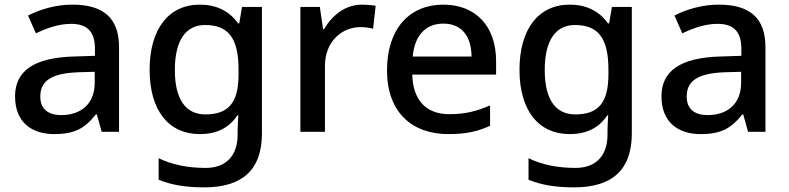

<svg xmlns="http://www.w3.org/2000/svg" viewBox="-20 -569 3405 829"><path d="M292 -549C220 -549 152 -528 101 -502L135 -425C181 -447 232 -466 287 -466C352 -466 390 -437 390 -358V-328L298 -325C127 -320 45 -263 45 -153C45 -41 117 10 214 10C304 10 347 -16 394 -75H398L419 0H494V-365C494 -491 427 -549 292 -549ZM317 -257 389 -259V-212C389 -118 327 -72 244 -72C191 -72 154 -96 154 -152C154 -215 194 -252 317 -257Z M843 -549C707 -549 626 -442 626 -268C626 -93 707 10 843 10C913 10 968 -15 1005 -71H1009C1008 -57 1006 -22 1006 -5V13C1006 104 955 156 868 156C791 156 721 142 665 114V207C720 230 784 240 862 240C1030 240 1111 161 1111 7V-539H1025L1013 -468H1008C969 -523 912 -549 843 -549ZM865 -461C965 -461 1010 -406 1010 -268V-248C1010 -125 966 -75 867 -75C780 -75 735 -142 735 -267C735 -393 781 -461 865 -461Z M1543 -549C1469 -549 1413 -501 1379 -443H1375L1361 -539H1277V0H1383V-284C1383 -390 1456 -452 1537 -452C1554 -452 1576 -449 1591 -445L1602 -544C1586 -547 1562 -549 1543 -549Z M1894 -549C1749 -549 1651 -446 1651 -265C1651 -84 1759 10 1916 10C1992 10 2042 -1 2096 -26V-114C2039 -89 1989 -76 1920 -76C1820 -76 1763 -136 1760 -247H2122V-305C2122 -455 2035 -549 1894 -549ZM1894 -467C1977 -467 2015 -409 2016 -325H1762C1770 -416 1818 -467 1894 -467Z M2440 -549C2304 -549 2223 -442 2223 -268C2223 -93 2304 10 2440 10C2510 10 2565 -15 2602 -71H2606C2605 -57 2603 -22 2603 -5V13C2603 104 2552 156 2465 156C2388 156 2318 142 2262 114V207C2317 230 2381 240 2459 240C2627 240 2708 161 2708 7V-539H2622L2610 -468H2605C2566 -523 2509 -549 2440 -549ZM2462 -461C2562 -461 2607 -406 2607 -268V-248C2607 -125 2563 -75 2464 -75C2377 -75 2332 -142 2332 -267C2332 -393 2378 -461 2462 -461Z M3083 -549C3011 -549 2943 -528 2892 -502L2926 -425C2972 -447 3023 -466 3078 -466C3143 -466 3181 -437 3181 -358V-328L3089 -325C2918 -320 2836 -263 2836 -153C2836 -41 2908 10 3005 10C3095 10 3138 -16 3185 -75H3189L3210 0H3285V-365C3285 -491 3218 -549 3083 -549ZM3108 -257 3180 -259V-212C3180 -118 3118 -72 3035 -72C2982 -72 2945 -96 2945 -152C2945 -215 2985 -252 3108 -257Z"/></svg>

Font: Noto Sans Devanagari UI Medium
Style: Regular
Weight: 500
Designer: Jelle Bosma - Monotype Design Team
Foundry: Monotype Imaging Inc.
Version: Version 2.004